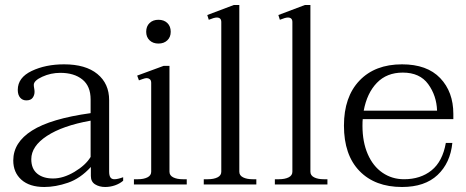

<svg xmlns="http://www.w3.org/2000/svg" viewBox="-20 -737 1862 767"><path d="M33 -96Q33 -168 108 -215.5Q183 -263 342 -285V-340Q342 -393 309 -419.5Q276 -446 221 -446Q183 -446 149 -430.5Q115 -415 115 -398Q115 -392 116.5 -384.5Q118 -377 118 -370Q118 -357 110.5 -346.5Q103 -336 85 -336Q70 -336 60.5 -347Q51 -358 51 -378Q51 -427 106.5 -453.5Q162 -480 236 -480Q322 -480 369 -441.5Q416 -403 416 -337V-52Q416 -36 421 -28.5Q426 -21 437 -21Q450 -21 472 -29V-15Q458 -3 439 3.5Q420 10 400 10Q377 10 360 -0.5Q343 -11 343 -34V-70Q301 -24 251.5 -7Q202 10 157 10Q98 10 65.5 -19Q33 -48 33 -96ZM342 -110V-255Q230 -235 167.5 -194Q105 -153 105 -101Q105 -63 128.5 -43.5Q152 -24 192 -24Q233 -24 277.5 -50.5Q322 -77 342 -110Z M564 -610Q564 -632 577.5 -645Q591 -658 613 -658Q635 -658 648.5 -645Q662 -632 662 -610Q662 -589 648.5 -576Q635 -563 613 -563Q591 -563 577.5 -576Q564 -589 564 -610ZM515 -21H531Q554 -21 569 -28.5Q584 -36 584 -51V-406Q584 -416 578.5 -420.5Q573 -425 566 -425Q560 -425 549 -421Q538 -417 535 -416L528 -435L634 -474H657V-51Q657 -36 672 -28.5Q687 -21 710 -21H726V0H515Z M794 -21H810Q834 -21 849 -28.5Q864 -36 864 -51V-649Q864 -667 846 -667Q836 -667 814 -658L808 -677L914 -717H936V-51Q936 -36 951 -28.5Q966 -21 989 -21H1004V0H794Z M1078 -21H1094Q1118 -21 1133 -28.5Q1148 -36 1148 -51V-649Q1148 -667 1130 -667Q1120 -667 1098 -658L1092 -677L1198 -717H1220V-51Q1220 -36 1235 -28.5Q1250 -21 1273 -21H1288V0H1078Z M1429 -261Q1428 -252 1428 -234Q1428 -170 1449 -121.5Q1470 -73 1508 -47Q1546 -21 1594 -21Q1660 -21 1704 -56.5Q1748 -92 1761 -166H1787Q1779 -86 1728 -38Q1677 10 1586 10Q1478 10 1416 -54Q1354 -118 1354 -235Q1354 -350 1416 -415Q1478 -480 1586 -480Q1686 -480 1738.5 -425Q1791 -370 1791 -282V-261ZM1433 -295H1726Q1724 -355 1690.5 -401Q1657 -447 1589 -447Q1525 -447 1485.5 -406Q1446 -365 1433 -295Z"/></svg>

Font: Taviraj Light
Style: Regular
Weight: 300
Designer: Katatrad Team
Foundry: CadsonDemak
Version: Version 1.001